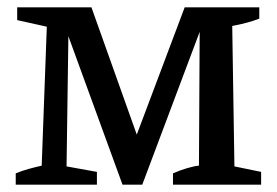

<svg xmlns="http://www.w3.org/2000/svg" viewBox="-20 -505 758 525"><path d="M621 -50 694 -35V0H453V-31Q471 -39 491 -45Q511 -51 524 -52L526 -418L369 0H315L167 -406L162 -50L245 -35V0H23V-31Q40 -38 58 -43Q76 -48 94 -52L108 -432L27 -450V-485H230L354 -137L485 -485H689V-454Q658 -442 615 -434Z"/></svg>

Font: Piazzolla Medium
Style: Regular
Weight: 500
Designer: Juan Pablo del Peral
Foundry: Huerta Tipografica
Version: Version 1.330